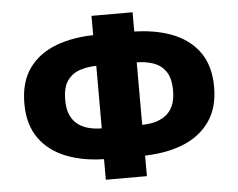

<svg xmlns="http://www.w3.org/2000/svg" viewBox="-53 -802 1110 894"><g transform="rotate(-5 502.0 -355.0)"><path d="M406 28V-98L450 -68H422Q316 -68 234 -99Q152 -130 105.5 -194.5Q59 -259 59 -358Q59 -458 104.5 -522Q150 -586 232 -617Q314 -648 422 -648H450L406 -618V-738H598V-618L554 -648H582Q690 -648 772 -617Q854 -586 900 -522Q946 -458 946 -358Q946 -259 899 -194.5Q852 -130 770 -99Q688 -68 582 -68H554L598 -98V28ZM408 -177V-539L443 -504H408Q368 -504 331.5 -492Q295 -480 272.5 -449Q250 -418 250 -358Q250 -314 263.5 -285.5Q277 -257 300 -241Q323 -225 351 -218.5Q379 -212 408 -212H443ZM597 -177 561 -212H597Q625 -212 653 -218.5Q681 -225 704 -241Q727 -257 740.5 -285.5Q754 -314 754 -358Q754 -418 731.5 -449Q709 -480 673 -492Q637 -504 597 -504H561L597 -539Z"/></g></svg>

Font: Nunito Sans 8pt Black
Style: Regular
Weight: 900
Version: Version 3.101;gftools[0.9.27]